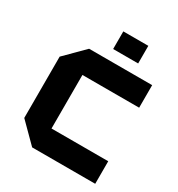

<svg xmlns="http://www.w3.org/2000/svg" viewBox="-171 -831 877 944"><g transform="rotate(30 267.5 -359.0)"><path d="M45 -106V-454L151 -560H509V-432H187V-128H509V0H151ZM254 -618V-718H396V-618Z"/></g></svg>

Font: Tektur SemiBold
Style: Regular
Weight: 600
Designer: Adam Jagosz
Foundry: Adam Jagosz
Version: Version 1.005;gftools[0.9.30]